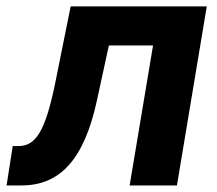

<svg xmlns="http://www.w3.org/2000/svg" viewBox="-37 -565 662 585"><path d="M-17 0H28.4C144.2 0 219.1 -76.7 258.5 -259.9L294.7 -426.5H429.3L358 0H502.1L593 -545.5H178.3L129.6 -304C100.5 -165.8 71.7 -120 19.9 -120H1.8Z"/></svg>

Font: Magic Ui Pro
Style: Bold Italic
Weight: 700
Italic angle: -9.39999°
Designer: Stefan Endress, Andreas Faust
Version: Version 1.000;FEAKit 1.0